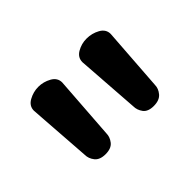

<svg xmlns="http://www.w3.org/2000/svg" viewBox="-57 -870 403 403"><g transform="rotate(-45 145.0 -668.0)"><path d="M216 -568Q199 -568 192 -577.5Q185 -587 185 -598L175 -739Q175 -753 188 -760.5Q201 -768 216 -768Q232 -768 245.5 -760.5Q259 -753 259 -739L249 -598Q249 -587 241 -577.5Q233 -568 216 -568ZM73 -568Q56 -568 48.5 -577.5Q41 -587 41 -598L31 -739Q31 -753 44.5 -760.5Q58 -768 73 -768Q88 -768 101.5 -760.5Q115 -753 115 -739L105 -598Q105 -587 97.5 -577.5Q90 -568 73 -568Z"/></g></svg>

Font: Dosis ExtraLight SemiBold
Style: Regular
Weight: 600
Version: Version 3.001; ttfautohint (v1.8.2)